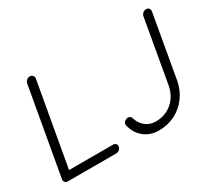

<svg xmlns="http://www.w3.org/2000/svg" viewBox="-131 -956 1366 1222"><g transform="rotate(-30 552.0 -345.0)"><path d="M429.7 -58.6Q441.4 -58.6 448.7 -50.3Q456.1 -42 454.1 -30.3Q452.1 -17.6 441.9 -8.8Q431.6 0 419.9 0H62.5Q49.8 0 42.5 -8.8Q35.2 -17.6 37.1 -30.3L150.4 -669.9Q152.3 -681.6 163.1 -690.9Q173.8 -700.2 187.5 -700.2Q199.2 -700.2 207.5 -690.9Q215.8 -681.6 213.9 -669.9L102.5 -42L85.9 -58.6ZM729.5 9.8Q666 9.8 622.1 -24.9Q578.1 -59.6 563.5 -117.2Q559.6 -126 561.5 -132.8Q563.5 -145.5 574.7 -153.3Q585.9 -161.1 595.7 -161.1Q605.5 -161.1 611.3 -156.2Q617.2 -151.4 621.1 -143.6Q631.8 -101.6 663.6 -75.7Q695.3 -49.8 740.2 -49.8Q786.1 -49.8 824.7 -69.3Q863.3 -88.9 888.7 -124Q914.1 -159.2 922.9 -204.1L1004.9 -669.9Q1006.8 -681.6 1017.6 -690.9Q1028.3 -700.2 1042 -700.2Q1055.7 -700.2 1062.5 -690.9Q1069.3 -681.6 1067.4 -669.9L985.4 -204.1Q973.6 -142.6 937.5 -93.8Q901.4 -44.9 847.7 -17.6Q793.9 9.8 729.5 9.8Z"/></g></svg>

Font: Quicksand
Style: Italic
Weight: 400
Designer: Andrew Paglinawan
Foundry: Andrew Paglinawan
Version: Version 3.006